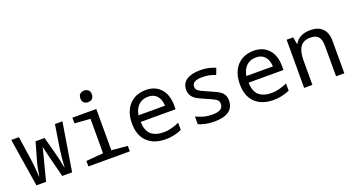

<svg xmlns="http://www.w3.org/2000/svg" viewBox="-49 -1379 3698 2007"><g transform="rotate(-20 1800.0 -375.5)"><path d="M16 -536H101L140 -271Q147 -221 151 -176Q155 -131 158 -77H161Q176 -182 198 -254L250 -436H350L399 -254Q411 -211 422.5 -159.5Q434 -108 439 -77H442Q445 -130 449 -174.5Q453 -219 460 -271L502 -536H585L498 0H388L340 -189Q311 -301 301 -350H298Q290 -312 270 -238L257 -189L208 0H101Z M843 -696Q843 -728 861 -744.5Q879 -761 907 -761Q935 -761 953 -744.5Q971 -728 971 -696Q971 -665 953 -648.5Q935 -632 907 -632Q879 -632 861 -648.5Q843 -665 843 -696ZM679 -61 870 -77V-460L696 -473V-536H962V-77L1140 -61V0H679Z M1260 -266Q1260 -352 1291.5 -415.5Q1323 -479 1380.5 -512.5Q1438 -546 1514 -546Q1619 -546 1679.5 -478Q1740 -410 1740 -292V-250H1352Q1355 -151 1404.5 -108.5Q1454 -66 1544 -66Q1623 -66 1717 -109V-28Q1631 10 1538 10Q1407 10 1333.5 -62Q1260 -134 1260 -266ZM1649 -323Q1646 -393 1611 -432.5Q1576 -472 1514 -472Q1448 -472 1406.5 -432.5Q1365 -393 1354 -323Z M1904 -24V-109Q1948 -89 1989.5 -77.5Q2031 -66 2084 -66Q2148 -66 2176 -85.5Q2204 -105 2204 -144Q2204 -165 2194.5 -178Q2185 -191 2161 -204Q2137 -217 2079 -242Q2017 -268 1984 -287Q1951 -306 1932 -333.5Q1913 -361 1913 -403Q1913 -473 1967 -509.5Q2021 -546 2120 -546Q2165 -546 2205 -538Q2245 -530 2288 -512L2261 -441Q2222 -457 2188.5 -463.5Q2155 -470 2119 -470Q2059 -470 2030.5 -454Q2002 -438 2002 -405Q2002 -383 2014.5 -368.5Q2027 -354 2052 -341.5Q2077 -329 2131 -306Q2198 -277 2228.5 -260Q2259 -243 2277.5 -216.5Q2296 -190 2296 -146Q2296 -69 2241 -29.5Q2186 10 2079 10Q2029 10 1983.5 1Q1938 -8 1904 -24Z M2460 -266Q2460 -352 2491.5 -415.5Q2523 -479 2580.5 -512.5Q2638 -546 2714 -546Q2819 -546 2879.5 -478Q2940 -410 2940 -292V-250H2552Q2555 -151 2604.5 -108.5Q2654 -66 2744 -66Q2823 -66 2917 -109V-28Q2831 10 2738 10Q2607 10 2533.5 -62Q2460 -134 2460 -266ZM2849 -323Q2846 -393 2811 -432.5Q2776 -472 2714 -472Q2648 -472 2606.5 -432.5Q2565 -393 2554 -323Z M3079 -536H3152L3166 -458H3171Q3194 -502 3239 -524Q3284 -546 3346 -546Q3430 -546 3478 -499Q3526 -452 3526 -358V0H3434V-341Q3434 -409 3406.5 -440.5Q3379 -472 3319 -472Q3241 -472 3206 -422Q3171 -372 3171 -274V0H3079Z"/></g></svg>

Font: Noto Sans Mono UI
Style: Regular
Weight: 400
Monospace: yes
Designer: Monotype Design team
Foundry: Monotype Imaging Inc.
Version: Version 1.000